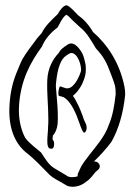

<svg xmlns="http://www.w3.org/2000/svg" viewBox="-20 -710 520 727"><path d="M16 -312C11 -229 34 -171 77 -134C112 -107 139 -77 160 -56C178 -35 203 -26 225 -12C247 5 285 -3 306 -22C321 -31 330 -45 342 -59L351 -67C355 -70 358 -75 358 -80C358 -92 345 -101 335 -98C357 -119 382 -146 402 -173C429 -221 447 -281 454 -352C454 -363 453 -373 451 -383C433 -472 387 -541 332 -589C315 -618 297 -637 275 -653C266 -662 242 -690 231 -690C219 -688 207 -672 199 -657C173 -632 152 -613 138 -585C131 -576 121 -567 114 -556C99 -536 78 -509 65 -486C58 -473 53 -459 47 -445C30 -406 19 -365 16 -312ZM52 -309C58 -407 96 -475 139 -534C150 -561 170 -585 198 -606L211 -630C217 -640 223 -649 231 -654C233 -653 239 -650 245 -643C259 -628 272 -618 285 -605C307 -588 324 -559 343 -527C372 -496 384 -474 401 -427C415 -389 418 -385 418 -353C413 -309 407 -273 392 -237C377 -192 341 -153 318 -123C305 -105 291 -90 282 -68L276 -55C274 -52 274 -48 274 -43C273 -42 274 -42 273 -42C260 -38 241 -37 231 -46C216 -55 199 -65 184 -74C165 -86 150 -110 136 -132C117 -149 89 -168 75 -189C59 -219 49 -262 52 -309ZM159 -407C157 -356 163 -311 163 -260C163 -249 163 -239 162 -229C162 -200 151 -147 172 -147H176C182 -147 185 -155 185 -165C185 -172 183 -178 179 -182L180 -196C196 -215 199 -237 199 -260C199 -294 197 -323 194 -353L192 -376C191 -387 192 -396 193 -403C198 -451 210 -486 230 -499L239 -505C265 -524 287 -475 287 -446C287 -443 287 -440 285 -436C276 -409 255 -370 229 -376C222 -378 214 -381 208 -383C204 -383 201 -365 201 -357C201 -344 205 -347 212 -345C214 -344 219 -342 221 -342C244 -329 263 -293 275 -259C281 -245 283 -235 289 -222C291 -218 294 -208 299 -208C304 -208 308 -217 308 -226C308 -236 305 -241 302 -248C296 -257 295 -269 289 -281C283 -299 272 -321 263 -337L256 -347C257 -347 256 -347 257 -348C269 -357 282 -374 291 -392C300 -413 308 -431 304 -466C301 -480 297 -498 291 -509C278 -531 257 -558 233 -539L224 -533C214 -525 210 -523 202 -509C180 -486 161 -452 159 -407Z"/></svg>

Font: Stray Cat
Style: UltCn
Weight: 400
Version: Version 1.0